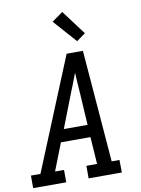

<svg xmlns="http://www.w3.org/2000/svg" viewBox="-113 -1047 817 1115"><g transform="rotate(-10 295.0 -489.0)"><path d="M-10 0V-74H46L317 -735H413L466 -74H512L513 0H317V-74H380L369 -234H195L132 -73H185V0ZM225 -307H365L354 -490Q351 -522 349.5 -554Q348 -586 346 -618Q334 -586 321.5 -554Q309 -522 296 -490ZM390 -796 269 -932 334 -978 442 -834Z"/></g></svg>

Font: Iosevka Plex Etoile
Style: Italic
Weight: 400
Italic angle: -9°
Designer: Belleve Invis
Foundry: Belleve Invis
Version: Version 25.1.1; ttfautohint (v1.8.4)